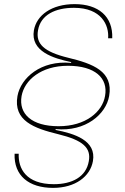

<svg xmlns="http://www.w3.org/2000/svg" viewBox="-20 -767 606 934"><path d="M145 -620C127 -517 240 -483 326 -465V-461C179 -475 81 -388 65 -300C44 -180 145 -143 264 -114C383 -85 424 -48 412 17C399 94 330 129 242 129C106 129 68 52 71 -19H51C47 87 120 147 238 147C347 147 419 91 432 17C450 -84 342 -117 250 -135L251 -139C397 -125 496 -212 511 -300C532 -420 432 -457 312 -486C193 -515 153 -554 165 -620C178 -695 249 -729 340 -729C473 -729 511 -645 506 -581H526C530 -687 459 -747 343 -747C231 -747 158 -693 145 -620ZM491 -300C478 -223 397 -153 265 -153C134 -153 70 -213 85 -300C99 -377 179 -447 311 -447C442 -447 507 -387 491 -300Z"/></svg>

Font: Poppins Devanagari Thin
Style: Italic
Weight: 100
Italic angle: -10°
Designer: Ninad Kale (Devanagari), Jonny Pinhorn (Latin)
Foundry: Indian Type Foundry
Version: 4.005